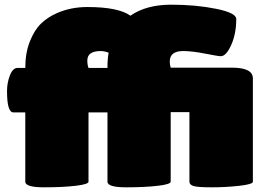

<svg xmlns="http://www.w3.org/2000/svg" viewBox="-20 -800 1140 820"><path d="M358 -320V-24Q358 -13 303 -6.5Q248 0 168 0Q88 0 88 -24V-320H37Q10 -320 10 -411Q10 -447 22.5 -478.5Q35 -510 55 -510H88Q88 -574 107.5 -623Q127 -672 155 -699Q183 -726 221 -743Q281 -770 353 -770Q485 -770 537 -733Q605 -780 710.5 -780Q816 -780 902.5 -762.5Q989 -745 989 -719Q989 -656 967.5 -608Q946 -560 923 -560Q912 -560 856 -571Q800 -582 762 -582Q705 -582 705 -537Q705 -524 709 -511H971Q1060 -511 1060 -465V-24Q1060 -13 1002.5 -6.5Q945 0 884.5 0Q824 0 806.5 -5.5Q789 -11 789 -24V-321H709V-24Q709 -13 654 -6.5Q599 0 519 0Q439 0 439 -24V-320ZM353 -542Q353 -522 358 -510H439Q439 -550 444 -575Q425 -582 411 -582Q353 -582 353 -542Z"/></svg>

Font: Titan One
Style: Regular
Weight: 400
Designer: Rodrigo Fuenzalida
Foundry: Rodrigo Fuenzalida
Version: Version 1.001